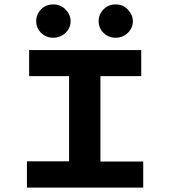

<svg xmlns="http://www.w3.org/2000/svg" viewBox="-20 -850 790 870"><path d="M102 0V-119H293V-505H112V-623H620V-505H435V-118H629V0ZM221 -679Q189 -679 166.5 -701Q144 -723 144 -754Q144 -785 166 -807.5Q188 -830 221 -830Q255 -830 277.5 -806.5Q300 -783 300 -754Q300 -723 276.5 -701Q253 -679 221 -679ZM504 -679Q472 -679 449.5 -700.5Q427 -722 427 -754Q427 -785 449 -807.5Q471 -830 504 -830Q538 -830 560 -806Q582 -782 582 -754Q582 -723 559 -701Q536 -679 504 -679Z"/></svg>

Font: Inconsolata ExtraExpanded Black
Style: Regular
Weight: 900
Width: 8
Monospace: yes
Designer: Raph Levien, Cyreal, Brenton Simpson
Foundry: Raph Levien, Cyreal, Google
Version: Version 3.001; ttfautohint (v1.8.2.53-6de2)